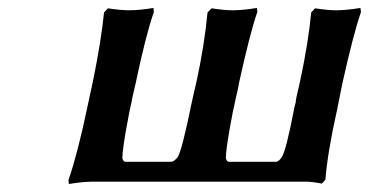

<svg xmlns="http://www.w3.org/2000/svg" viewBox="-20 -456 926 482"><path d="M294.9 -49.8H409.2Q416.5 -49.8 425.8 -61Q437 -78.6 461.9 -201.2Q463.4 -209.5 467.5 -226.3Q471.7 -243.2 473.1 -250Q493.2 -342.3 501 -424.8L511.2 -435.1Q543 -430.2 564 -430.2Q588.9 -430.2 625 -436L626 -425.8Q607.9 -374.5 580.1 -248Q579.1 -239.7 575 -222.7Q570.8 -205.6 569.8 -199.2Q565.9 -184.6 556.6 -132.6Q547.4 -80.6 546.9 -59.1Q549.3 -49.8 555.2 -49.8H673.8Q681.2 -51.8 687 -61Q698.2 -76.7 719.2 -187Q722.2 -198.7 723.1 -202.1L722.2 -201.2Q723.6 -210 727.5 -226.6Q731.4 -243.2 732.9 -250Q754.4 -350.1 761.2 -424.8L771 -435.1Q802.7 -430.2 824.2 -430.2Q848.6 -430.2 884.8 -436L886.2 -425.8Q867.2 -371.1 839.8 -248L826.2 -180.2Q802.2 -73.2 796.9 -4.9L788.1 4.9Q762.7 0 747.1 0H214.8Q188.5 0 152.8 5.9L151.9 -3.9Q175.3 -72.3 198.2 -182.1L212.9 -250Q233.9 -352.5 241.2 -424.8L251 -435.1Q282.7 -430.2 304.2 -430.2Q329.1 -430.2 365.2 -436L366.2 -425.8Q345.7 -366.7 320.8 -248Q319.3 -241.2 315.4 -224.6Q311.5 -208 310.1 -199.2Q306.2 -184.6 296.9 -132.6Q287.6 -80.6 287.1 -59.1Q289.6 -49.8 294.9 -49.8Z"/></svg>

Font: Linear Smooth
Style: Bold Italic
Weight: 700
Designer: Philipp H. Poll, Flanker
Foundry: Philipp H. Poll, reworked by Flanker
Version: Version 1.061 | FøM Fix